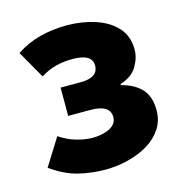

<svg xmlns="http://www.w3.org/2000/svg" viewBox="-92 -668 733 767"><g transform="rotate(-15 274.0 -284.5)"><path d="M252 14Q194 14 140 0.5Q86 -13 30 -53L100 -165Q134 -142 170 -132Q206 -122 234 -122Q278 -122 307 -137.5Q336 -153 336 -181Q336 -232 255 -232H163V-349H246Q319 -349 319 -399Q319 -447 238 -447Q202 -447 170 -439Q138 -431 105 -411L40 -525Q87 -556 140 -569.5Q193 -583 250 -583Q312 -583 366.5 -565.5Q421 -548 454.5 -512Q488 -476 488 -419Q488 -385 467 -350Q446 -315 398 -301V-296Q451 -283 480.5 -251.5Q510 -220 510 -163Q510 -120 488 -86.5Q466 -53 429 -31Q392 -9 346 2.5Q300 14 252 14Z"/></g></svg>

Font: Source Han Sans TC Heavy
Style: Regular
Weight: 900
Designer: Ryoko NISHIZUKA Ë•øÂ°öÊ∂ºÂ≠ê (kana, bopomofo & ideographs); Paul D. Hunt (Latin, Greek & Cyrillic); Sandoll Communicatio
Foundry: Adobe
Version: Version 2.004;hotconv 1.0.118;makeotfexe 2.5.65603